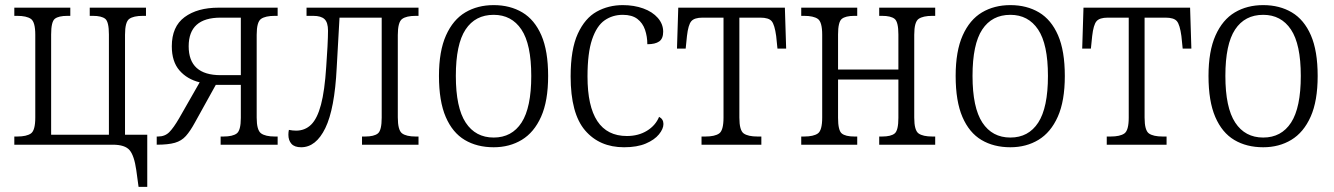

<svg xmlns="http://www.w3.org/2000/svg" viewBox="-20 -566 5218 751"><path d="M522 165 513 99Q505 43 487 21.5Q469 0 421 0H36V-32H47Q84 -32 101 -44Q118 -56 118 -106V-430Q118 -480 101 -492Q84 -504 47 -504H36V-536H255V-504H244Q209 -504 194.5 -492.5Q180 -481 180 -431V-39H406V-431Q406 -481 391.5 -492.5Q377 -504 343 -504H331V-536H551V-504H539Q502 -504 485.5 -492Q469 -480 469 -430V-39H556V165Z M593 0V-32H598Q625 -32 642 -49Q659 -66 681 -104L761 -244Q712 -256 682 -290.5Q652 -325 652 -385Q652 -462 702 -499Q752 -536 835 -536H1066V-504H1055Q1018 -504 1001 -492Q984 -480 984 -430V-106Q984 -57 1001 -44.5Q1018 -32 1055 -32H1066V0H843V-32H854Q890 -32 906 -44Q922 -56 922 -105V-234H824L742 -86Q724 -53 707 -34Q690 -15 664 -7.5Q638 0 593 0ZM843 -272H922V-497H843Q718 -497 718 -385Q718 -272 843 -272Z M1158 10Q1132 10 1120 -3.5Q1108 -17 1108 -39Q1108 -44 1108.5 -49Q1109 -54 1110 -58Q1125 -55 1138 -55Q1173 -55 1197 -78.5Q1221 -102 1235.5 -156.5Q1250 -211 1256 -305Q1259 -344 1261 -384Q1263 -424 1263 -446Q1263 -478 1249.5 -491Q1236 -504 1205 -504H1179V-536H1617V-504H1606Q1569 -504 1552.5 -491.5Q1536 -479 1536 -429V-107Q1536 -57 1552.5 -44.5Q1569 -32 1606 -32H1617V0H1396V-32H1408Q1443 -32 1458 -44Q1473 -56 1473 -106V-497H1308L1297 -301Q1289 -140 1252.5 -65Q1216 10 1158 10Z M1911 10Q1846 10 1798 -18.5Q1750 -47 1723.5 -108.5Q1697 -170 1697 -269Q1697 -366 1724.5 -427.5Q1752 -489 1800 -517.5Q1848 -546 1911 -546Q1975 -546 2023 -517.5Q2071 -489 2097.5 -428Q2124 -367 2124 -269Q2124 -171 2096.5 -109.5Q2069 -48 2021 -19Q1973 10 1911 10ZM1911 -28Q1982 -28 2020 -86.5Q2058 -145 2058 -269Q2058 -393 2019.5 -450.5Q1981 -508 1911 -508Q1839 -508 1801 -450.5Q1763 -393 1763 -269Q1763 -145 1801.5 -86.5Q1840 -28 1911 -28Z M2421 10Q2325 10 2268.5 -56Q2212 -122 2212 -267Q2212 -373 2240 -434Q2268 -495 2314 -520.5Q2360 -546 2416 -546Q2460 -546 2496 -533Q2532 -520 2553 -496Q2574 -472 2574 -442Q2574 -415 2558.5 -404Q2543 -393 2512 -393Q2512 -423 2503 -449.5Q2494 -476 2473 -492Q2452 -508 2416 -508Q2376 -508 2345 -486.5Q2314 -465 2296 -412Q2278 -359 2278 -267Q2278 -34 2432 -34Q2477 -34 2510.5 -54.5Q2544 -75 2558 -109Q2575 -100 2575 -81Q2575 -62 2557.5 -40.5Q2540 -19 2506 -4.5Q2472 10 2421 10Z M2724 0V-32H2739Q2776 -32 2793 -44Q2810 -56 2810 -106V-497H2728Q2696 -497 2684 -483Q2672 -469 2667 -425L2662 -376H2628L2633 -536H3050L3055 -376H3021L3016 -425Q3010 -469 2998.5 -483Q2987 -497 2954 -497H2872V-106Q2872 -56 2889 -44Q2906 -32 2943 -32H2958V0Z M3114 0V-32H3125Q3162 -32 3179 -44Q3196 -56 3196 -106V-430Q3196 -480 3179 -492Q3162 -504 3125 -504H3114V-536H3333V-504H3322Q3287 -504 3272.5 -492Q3258 -480 3258 -431V-294H3494V-431Q3494 -480 3479.5 -492Q3465 -504 3430 -504H3419V-536H3638V-504H3627Q3590 -504 3573 -492Q3556 -480 3556 -430V-106Q3556 -56 3573 -44Q3590 -32 3627 -32H3638V0H3419V-32H3430Q3465 -32 3479.5 -44Q3494 -56 3494 -105V-255H3258V-105Q3258 -56 3272.5 -44Q3287 -32 3322 -32H3333V0Z M3932 10Q3867 10 3819 -18.5Q3771 -47 3744.5 -108.5Q3718 -170 3718 -269Q3718 -366 3745.5 -427.5Q3773 -489 3821 -517.5Q3869 -546 3932 -546Q3996 -546 4044 -517.5Q4092 -489 4118.5 -428Q4145 -367 4145 -269Q4145 -171 4117.5 -109.5Q4090 -48 4042 -19Q3994 10 3932 10ZM3932 -28Q4003 -28 4041 -86.5Q4079 -145 4079 -269Q4079 -393 4040.5 -450.5Q4002 -508 3932 -508Q3860 -508 3822 -450.5Q3784 -393 3784 -269Q3784 -145 3822.5 -86.5Q3861 -28 3932 -28Z M4309 0V-32H4324Q4361 -32 4378 -44Q4395 -56 4395 -106V-497H4313Q4281 -497 4269 -483Q4257 -469 4252 -425L4247 -376H4213L4218 -536H4635L4640 -376H4606L4601 -425Q4595 -469 4583.5 -483Q4572 -497 4539 -497H4457V-106Q4457 -56 4474 -44Q4491 -32 4528 -32H4543V0Z M4921 10Q4856 10 4808 -18.5Q4760 -47 4733.5 -108.5Q4707 -170 4707 -269Q4707 -366 4734.5 -427.5Q4762 -489 4810 -517.5Q4858 -546 4921 -546Q4985 -546 5033 -517.5Q5081 -489 5107.5 -428Q5134 -367 5134 -269Q5134 -171 5106.5 -109.5Q5079 -48 5031 -19Q4983 10 4921 10ZM4921 -28Q4992 -28 5030 -86.5Q5068 -145 5068 -269Q5068 -393 5029.5 -450.5Q4991 -508 4921 -508Q4849 -508 4811 -450.5Q4773 -393 4773 -269Q4773 -145 4811.5 -86.5Q4850 -28 4921 -28Z"/></svg>

Font: Noto Serif SemiCondensed Light
Style: Regular
Weight: 300
Width: 4
Designer: Monotype Design Team
Foundry: Monotype Imaging Inc.
Version: Version 2.013